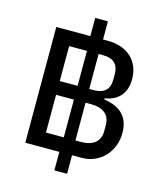

<svg xmlns="http://www.w3.org/2000/svg" viewBox="-125 -874 899 1051"><g transform="rotate(15 324.0 -348.0)"><path d="M355 -21H411C513 -21 590 -103 590 -210C590 -320 514 -352 446 -362V-368C513 -379 565 -419 565 -508C565 -610 495 -677 382 -677H355V-780H283V-677H90V-21H283V84H355ZM185 -396V-594H286V-396ZM352 -594H377C437 -594 466 -566 466 -510V-480C466 -424 437 -396 377 -396H352ZM185 -104V-318H286V-104ZM352 -318H384C450 -318 491 -288 491 -228V-194C491 -134 450 -104 384 -104H352Z"/></g></svg>

Font: IBM Plex Devanagari Text
Style: Regular
Weight: 450
Designer: Mike Abbink, Paul van der Laan, Pieter van Rosmalen, Erin McLaughlin
Foundry: Bold Monday
Version: Version 1.0